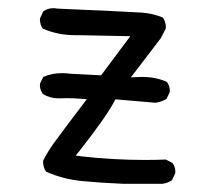

<svg xmlns="http://www.w3.org/2000/svg" viewBox="-20 -463 540 472"><path d="M123.5 -221.2 144 -221.7Q161.1 -221.7 178.2 -220.2L193.4 -219.2Q127.9 -132.8 112.8 -111.8Q97.7 -90.8 86.4 -68.8Q85.9 -66.9 85.9 -65.4Q85.9 -51.3 93.3 -41Q134.3 -22.5 182.6 -17.8Q231 -13.2 282.2 -11.2H379.4Q391.6 -12.7 402.8 -20L410.6 -36.6Q411.1 -38.6 411.1 -40Q411.1 -53.7 403.8 -62.5L387.7 -70.8Q362.3 -69.8 336.9 -69.8Q257.3 -69.8 180.7 -78.6L166 -80.6L175.3 -91.8Q239.3 -173.3 261.2 -213.9L263.7 -218.8L362.3 -210.4Q376.5 -212.4 389.2 -219.7L397 -235.8Q397.5 -237.8 397.5 -239.3Q397.5 -252.9 390.1 -261.7Q363.3 -273.9 328.6 -273.9Q324.2 -273.9 301.8 -272.9L375 -368.7L387.2 -392.1Q387.7 -394 387.7 -397.9Q387.7 -401.9 386 -408Q384.3 -414.1 380.4 -419.9Q355.5 -430.2 327.6 -432.1Q297.4 -434.1 120.1 -441.9Q115.2 -442.9 110.8 -442.9Q97.7 -442.9 86.4 -435.1L78.6 -418.5Q78.1 -416.5 78.1 -414.1Q78.1 -411.6 79.1 -407.7Q80.1 -399.4 85.4 -392.6Q122.1 -376.5 164.6 -376.5Q168.9 -376.5 173.3 -376.5H173.8L300.3 -374L228.5 -277.8L153.3 -281.7Q142.6 -283.2 132.8 -283.2Q107.4 -283.2 86.4 -273.9L78.6 -258.3Q78.1 -256.3 78.1 -252.4Q78.1 -248.5 79.8 -242.9Q81.5 -237.3 85.4 -231.9Q103 -221.2 123.5 -221.2Z"/></svg>

Font: NaikaiFont
Style: Light
Weight: 300
Version: Version 1.89